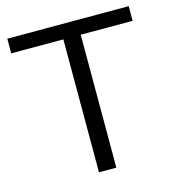

<svg xmlns="http://www.w3.org/2000/svg" viewBox="-105 -796 815 886"><g transform="rotate(-15 302.0 -352.5)"><path d="M259 0V-635H10V-705H590V-635H342V0Z"/></g></svg>

Font: Mulish
Style: Regular
Weight: 400
Designer: Vernon Adams
Foundry: Vernon Adams
Version: Version 3.603; ttfautohint (v1.8.3)